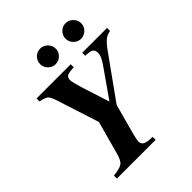

<svg xmlns="http://www.w3.org/2000/svg" viewBox="-237 -997 1132 1132"><g transform="rotate(-45 329.5 -431.0)"><path d="M233 -311 146 -581Q134 -616 122.5 -626Q111 -636 71 -644V-669H356V-644Q314 -642 300.5 -634.5Q287 -627 287 -605Q287 -586 316 -495L362 -352L490 -535Q518 -575 518 -602Q518 -625 505 -634Q492 -643 452 -644V-669H659V-644Q632 -640 612.5 -624Q593 -608 567 -572L378 -308L326 -117Q316 -77 316 -66Q316 -44 333 -34.5Q350 -25 395 -25V0H72V-25Q124 -30 144 -43.5Q164 -57 176 -103ZM293 -862Q320 -862 339.5 -842.5Q359 -823 359 -796Q359 -770 339.5 -751Q320 -732 293 -732Q268 -732 248.5 -751Q229 -770 229 -796Q229 -823 248 -842.5Q267 -862 293 -862ZM505 -862Q532 -862 551.5 -842.5Q571 -823 571 -796Q571 -770 551.5 -751Q532 -732 505 -732Q480 -732 460.5 -751Q441 -770 441 -796Q441 -823 460 -842.5Q479 -862 505 -862Z"/></g></svg>

Font: STIX
Style: Bold Italic
Weight: 700
Italic angle: -16.33°
Designer: MicroPress Inc., with final additions and corrections provided by Coen Hoffman, Elsevier (retired)
Version: Version 1.1.1